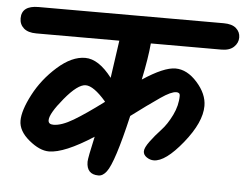

<svg xmlns="http://www.w3.org/2000/svg" viewBox="-49 -722 1002 783"><g transform="rotate(5 452.0 -330.5)"><path d="M78 -662H836Q870 -662 887 -647Q904 -632 904 -609.5Q904 -587 886.5 -570.5Q869 -554 836 -554H547Q542 -495 523 -404Q609 -461 656.5 -461Q704 -461 745.5 -414.5Q787 -368 787 -319Q787 -252 717.5 -166Q648 -80 600 -80Q585 -80 571 -89.5Q557 -99 557 -113.5Q557 -128 576.5 -154.5Q596 -181 620 -206.5Q644 -232 663.5 -272Q683 -312 683 -352Q683 -365 668 -365Q647 -365 605 -336Q554 -301 489 -252Q444 -58 414 -19Q399 1 381 1Q332 1 332 -51Q332 -66 352 -155Q234 -79 171 -79Q133 -79 89 -115.5Q45 -152 45 -194Q45 -236 79.5 -302Q114 -368 172.5 -420Q231 -472 286 -472Q341 -472 396 -400L418 -554H78Q44 -554 26.5 -569.5Q9 -585 9 -610Q9 -662 78 -662ZM381 -302Q330 -361 297.5 -361Q265 -361 212 -297Q159 -233 159 -206Q159 -189 180 -189Q213 -189 261 -217.5Q309 -246 381 -300Z"/></g></svg>

Font: Kalam
Style: Bold
Weight: 700
Version: Version 2.001;PS 1.0;hotconv 1.0.79;makeotf.lib2.5.61930; tt